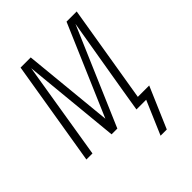

<svg xmlns="http://www.w3.org/2000/svg" viewBox="-198 -625 895 895"><g transform="rotate(-45 250.0 -177.0)"><path d="M332 166 403 0H339L356 -104Q372 -199 388 -294Q404 -389 420 -483L213 0H175L128 -483Q112 -389 97 -294Q82 -199 66 -104L49 0H9L95 -520H162L206 -72L398 -520H465L385 -37H460L373 166Z"/></g></svg>

Font: Iosevka Extralight Oblique
Style: Regular
Weight: 200
Italic angle: -9°
Monospace: yes
Designer: Belleve Invis
Foundry: Belleve Invis
Version: Version 32.5.0; ttfautohint (v1.8.4)